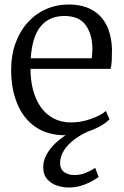

<svg xmlns="http://www.w3.org/2000/svg" viewBox="-20 -590 549 853"><path d="M270.5 11Q191.5 11 137.8 -26Q84 -63 56.8 -128.8Q29.5 -194.5 29.5 -280Q29.5 -344.5 48.8 -397.8Q68 -451 102.5 -489.5Q137 -528 183.8 -549Q230.5 -570 285.5 -570Q374 -570 424 -519.5Q474 -469 477.5 -372Q477.5 -343.5 476.5 -322Q475.5 -300.5 471.5 -284H115.5Q115.5 -233.5 127 -190Q138.5 -146.5 161.2 -114.2Q184 -82 218 -64Q252 -46 296.5 -46Q339.5 -46 383.5 -61.5Q427.5 -77 450.5 -97L466.5 -60Q447.5 -40.5 416.2 -24.5Q385 -8.5 347 1.2Q309 11 270.5 11ZM116.5 -331H387.5Q388.5 -338 389.2 -347.2Q390 -356.5 390.2 -364.5Q390.5 -372.5 390.5 -375Q390 -436.5 361.2 -477.8Q332.5 -519 265.5 -519Q235.5 -519 209.8 -509Q184 -499 164.2 -477Q144.5 -455 132.2 -419Q120 -383 116.5 -331ZM284 243Q261 243 235 235Q209 227 190.5 207Q172 187 172 152Q172 127.5 183.2 104Q194.5 80.5 213.2 59.8Q232 39 255.5 22Q279 5 303.5 -6L333.5 -10L371.5 -6Q337.5 9 309.2 30.5Q281 52 264 78.5Q247 105 247 135Q247 161 264.8 174.2Q282.5 187.5 311 187.5Q337 187.5 358.5 179Q380 170.5 403 156L418 196.5Q401 208.5 380.8 219Q360.5 229.5 336.8 236.2Q313 243 284 243Z"/></svg>

Font: Merriweather 7pt Light
Style: Regular
Weight: 300
Designer: Eben Sorkin
Foundry: Eben Sorkin
Version: Version 2.200;gftools[0.9.31]